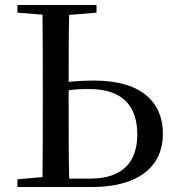

<svg xmlns="http://www.w3.org/2000/svg" viewBox="-20 -752 700 772"><path d="M50 0H348C543 0 635 -87 635 -214C635 -340 550 -428 359 -428C322 -428 288 -426 256 -423C256 -508 256 -600 258 -692L368 -701V-732H50V-701L151 -693C152 -593 152 -493 152 -392V-339C152 -239 152 -140 151 -40L50 -31ZM256 -389C283 -393 310 -394 338 -394C477 -394 532 -322 532 -211C532 -97 469 -34 344 -34H258C256 -134 256 -237 256 -339Z"/></svg>

Font: Noto Serif TC Medium
Style: Regular
Weight: 500
Designer: Ryoko NISHIZUKA 西塚涼子 (kana & ideographs); Frank Grießhammer (Latin, Greek & Cyrillic); Wenlong ZHANG 张文龙 (bopomofo); San
Foundry: Adobe
Version: Version 2.001;hotconv 1.1.0;makeotfexe 2.6.0